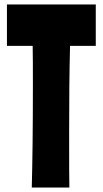

<svg xmlns="http://www.w3.org/2000/svg" viewBox="-20 -838 459 858"><path d="M408 -818H11V-633H126C127 -587 127 -533 127 -457C127 -250 125 -117 122 0H290C289 -48 289 -74 289 -255C289 -395 290 -515 293 -633H408Z"/></svg>

Font: Ranchers
Style: Regular
Weight: 400
Designer: Pablo Impallari, Brenda Gallo
Foundry: Pablo Impallari, Brenda Gallo
Version: Version 1.000